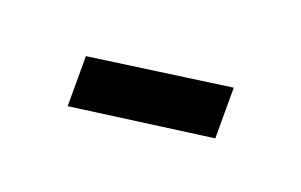

<svg xmlns="http://www.w3.org/2000/svg" viewBox="-33 -357 436 278"><g transform="rotate(20 185.0 -217.5)"><path d="M77.1 -163.1V-240.2L293.9 -270.5V-192.4Z"/></g></svg>

Font: Crimson Pro Medium
Style: Regular
Weight: 500
Designer: Jacques Le Bailly
Foundry: Baron von Fonthausen
Version: Version 1.003